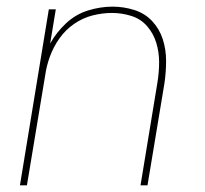

<svg xmlns="http://www.w3.org/2000/svg" viewBox="-20 -558 616 578"><path d="M40 0H61L116 -331Q120 -360 130.5 -388.5Q141 -417 159 -442.5Q177 -468 203 -486Q229 -504 258.5 -511.5Q288 -519 317 -519Q347 -519 375.5 -510Q404 -501 423 -479Q442 -457 450.5 -429Q459 -401 459 -371Q459 -341 454 -310L403 0H424L475 -307Q480 -341 480 -375Q480 -409 470 -440Q460 -471 438 -494.5Q416 -518 384 -528Q352 -538 319 -538Q282 -538 245 -526.5Q208 -515 179 -488Q150 -461 131 -427L148 -530H127Z"/></svg>

Font: Iosevka Sparkle Thin Oblique
Style: Regular
Weight: 100
Italic angle: -9°
Designer: Belleve Invis
Foundry: Belleve Invis
Version: Version 4.5.0; ttfautohint (v1.8.3)